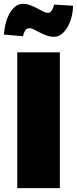

<svg xmlns="http://www.w3.org/2000/svg" viewBox="-40 -981 401 1001"><path d="M272 -708V0H50V-708ZM-20 -801Q-17 -836 -8.5 -865.5Q0 -895 13 -916Q26 -937 42.5 -949Q59 -961 78 -961Q100 -961 119 -953.5Q138 -946 154 -937.5Q170 -929 184.5 -921.5Q199 -914 212 -914Q218 -914 223.5 -919Q229 -924 232.5 -930.5Q236 -937 238.5 -944.5Q241 -952 242 -957L341 -951Q340 -917 331.5 -887Q323 -857 309.5 -835.5Q296 -814 279 -801.5Q262 -789 243 -789Q222 -789 203 -796Q184 -803 167.5 -811.5Q151 -820 137.5 -827Q124 -834 114 -834Q98 -834 90 -820Q82 -806 80 -792Z"/></svg>

Font: Fz Poppins Black
Style: Regular
Weight: 900
Designer: Ninad Kale (Devanagari), Jonny Pinhorn (Latin)
Foundry: Indian Type Foundry
Version: Vit hóa bi Vntype.Com & FontZin.Com